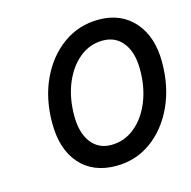

<svg xmlns="http://www.w3.org/2000/svg" viewBox="-85 -607 702 704"><g transform="rotate(-15 266.5 -255.5)"><path d="M273 12Q185.5 12 135.8 -44.2Q86 -100.5 86 -200Q86 -292.5 120.2 -365.5Q154.5 -438.5 213.8 -480.8Q273 -523 348 -523Q433 -523 483 -466Q533 -409 533 -313Q533 -219.5 499 -146Q465 -72.5 406.2 -30.2Q347.5 12 273 12ZM275 -67Q324.5 -67 363.8 -98.5Q403 -130 425.5 -184.2Q448 -238.5 448 -307Q448 -371.5 420 -408.2Q392 -445 343 -445Q294 -445 255 -413.5Q216 -382 193.5 -327.8Q171 -273.5 171 -205Q171 -140.5 198.8 -103.8Q226.5 -67 275 -67Z"/></g></svg>

Font: Overpass
Style: Italic
Weight: 400
Italic angle: -10°
Designer: Delve Withrington, Dave Bailey, Thomas Jockin
Foundry: Delve Fonts LLC
Version: Version 4.000